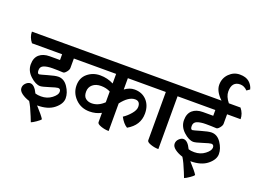

<svg xmlns="http://www.w3.org/2000/svg" viewBox="-200 -1284 2474 1844"><g transform="rotate(20 1036.5 -362.0)"><path d="M418 -520V-423Q418 -405 399.5 -382Q381 -359 367 -359Q315 -362 260 -362Q205 -362 171 -349Q137 -336 137 -299.5Q137 -263 156 -263Q164 -263 236 -284Q308 -305 339 -305Q398 -305 436.5 -247.5Q475 -190 475 -133.5Q475 -77 413 -26.5Q351 24 242 24H240Q312 103 329 133Q324 144 290 167.5Q256 191 239 197Q236 190 218 144Q182 54 154 10Q106 -5 73.5 -29.5Q41 -54 41 -83Q41 -112 63 -133Q85 -154 107 -154Q150 -154 186 -78Q210 -70 245 -70Q308 -70 354 -105.5Q400 -141 400 -172Q400 -203 373 -203Q358 -203 291.5 -181.5Q225 -160 203 -160Q157 -160 102.5 -210Q48 -260 48 -326.5Q48 -393 87 -427Q126 -461 193 -461H298V-520H-10Q-49 -568 -49 -625H517Q556 -577 556 -520Z M970 -520V-404Q1018 -440 1069 -440Q1146 -440 1193.5 -389.5Q1241 -339 1241 -256Q1241 -136 1125 -70Q1083 -95 1051 -156Q1092 -183 1125 -222.5Q1158 -262 1158 -294Q1158 -353 1106 -353Q1040 -353 970 -262V20Q930 20 890 6Q850 -8 850 -26V-122Q797 -93 731 -93Q645 -93 587.5 -151Q530 -209 530 -287Q530 -365 584.5 -410Q639 -455 713 -455Q787 -455 850 -422V-520H496Q457 -568 457 -625H1277Q1316 -577 1316 -520ZM850 -340Q808 -362 755 -362Q702 -362 669.5 -334.5Q637 -307 637 -261Q637 -215 662 -194.5Q687 -174 724 -174Q792 -174 850 -230Z M1615 -520H1478V20Q1438 20 1398 6Q1358 -8 1358 -26V-520H1260Q1221 -568 1221 -625H1576Q1615 -577 1615 -520Z M1984 -520V-423Q1984 -405 1965.5 -382Q1947 -359 1933 -359Q1881 -362 1826 -362Q1771 -362 1737 -349Q1703 -336 1703 -299.5Q1703 -263 1722 -263Q1730 -263 1802 -284Q1874 -305 1905 -305Q1964 -305 2002.5 -247.5Q2041 -190 2041 -133.5Q2041 -77 1979 -26.5Q1917 24 1808 24H1806Q1878 103 1895 133Q1890 144 1856 167.5Q1822 191 1805 197Q1802 190 1784 144Q1748 54 1720 10Q1672 -5 1639.5 -29.5Q1607 -54 1607 -83Q1607 -112 1629 -133Q1651 -154 1673 -154Q1716 -154 1752 -78Q1776 -70 1811 -70Q1874 -70 1920 -105.5Q1966 -141 1966 -172Q1966 -203 1939 -203Q1924 -203 1857.5 -181.5Q1791 -160 1769 -160Q1723 -160 1668.5 -210Q1614 -260 1614 -326.5Q1614 -393 1653 -427Q1692 -461 1759 -461H1864V-520H1556Q1517 -568 1517 -625H1889Q1816 -694 1816 -761.5Q1816 -829 1862 -875Q1908 -921 1970.5 -921Q2033 -921 2067 -891.5Q2101 -862 2111 -820L2080 -798Q2047 -833 2005.5 -833Q1964 -833 1942 -807.5Q1920 -782 1920 -730.5Q1920 -679 1964 -625H2083Q2122 -577 2122 -520Z"/></g></svg>

Font: Karma
Style: Bold
Weight: 700
Designer: Joana Correia
Foundry: Indian Type Foundry
Version: Version 1.202;PS 1.0;hotconv 1.0.78;makeotf.lib2.5.61930; tt